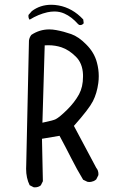

<svg xmlns="http://www.w3.org/2000/svg" viewBox="-20 -808 540 822"><path d="M128.9 -5.9Q144.5 -5.9 154.8 -14.6L163.6 -32.2L159.7 -213.9L234.9 -226.6Q261.7 -176.8 285.4 -129.9Q309.1 -83 335.9 -38.6L354 -29.8Q358.4 -28.8 361.8 -28.8Q365.2 -28.8 370.1 -29.5Q375 -30.3 380.9 -32.7Q386.7 -35.2 392.1 -40L400.9 -57.6Q401.4 -60.1 401.4 -62.5Q401.4 -78.6 392.1 -89.4L296.4 -269Q360.8 -341.3 377.9 -375Q395 -408.7 400.9 -452.6Q402.8 -467.3 402.8 -481.9Q402.8 -511.2 395 -540Q383.8 -583.5 348.6 -618.2Q316.4 -650.9 284.7 -662.1Q252.9 -673.3 220.7 -679.2Q205.1 -682.1 190.9 -682.1Q149.4 -682.1 114.3 -658.7Q106 -648.4 104 -634.3L92.3 -102.1Q91.8 -93.8 91.8 -85.4Q91.8 -45.9 106.9 -15.1L124 -6.3Q126.5 -5.9 128.9 -5.9ZM187 -614.3Q216.8 -614.3 243.2 -605.5Q274.9 -594.7 303.7 -566.4Q333.5 -538.1 335.4 -488.3Q335.4 -483.9 335.4 -479.5Q335.4 -436 318.4 -404.3Q299.3 -369.6 267.1 -337.9Q234.9 -306.2 218.8 -297.9Q209.5 -292.5 161.6 -282.7L171.4 -613.8Q181.2 -614.3 187 -614.3ZM324.2 -700.7Q332 -700.7 338.4 -708.5L336.4 -724.6Q290.5 -773.9 230.5 -784.7Q214.8 -787.6 199.7 -787.6Q151.9 -787.6 116.2 -760.3L102.1 -744.1Q101.6 -741.7 101.6 -739.3Q101.6 -731.9 105 -725.6L107.4 -724.1Q144 -746.6 182.6 -755.4Q198.2 -758.8 212.9 -758.8Q235.8 -758.8 255.4 -750Q286.6 -736.3 314.5 -704.6L319.3 -701.2Q321.8 -700.7 324.2 -700.7Z"/></svg>

Font: Bakudai
Style: Light
Weight: 300
Version: Version 1.48